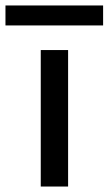

<svg xmlns="http://www.w3.org/2000/svg" viewBox="-81 -682 397 702"><path d="M68 0V-499H168V0ZM-61 -589V-662H296V-589Z"/></svg>

Font: DM Sans 20pt Medium
Style: Regular
Weight: 500
Version: Version 4.004;gftools[0.9.30]